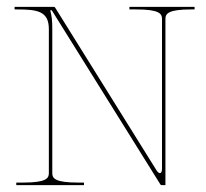

<svg xmlns="http://www.w3.org/2000/svg" viewBox="-20 -540 600 560"><path d="M462.5 0V-485C462.5 -500.5 471.5 -512.5 537.5 -512.5H547.5V-520H357.5V-512.5H377.5C443.5 -512.5 452.5 -500.5 452.5 -485V-48C452.5 -39.5 450 -35 446.5 -35C443.5 -35 439.5 -38 436 -44L141 -517.5C140.5 -518.5 139 -520 137 -520H22.5V-512.5H28.5C88.5 -512.5 122.5 -508 122.5 -455V-35C122.5 -20.5 116 -7.5 47.5 -7.5H27.5V0H225V-7.5H207.5C139 -7.5 132.5 -20.5 132.5 -35V-454.5C132.5 -482.5 131 -492 126.5 -510H131L447.5 -2.5C448.5 -0.5 450.5 0 452 0Z"/></svg>

Font: ZnikomitSC
Style: Regular
Weight: 100
Designer: gluk
Foundry: gluk
Version: Version 0.55